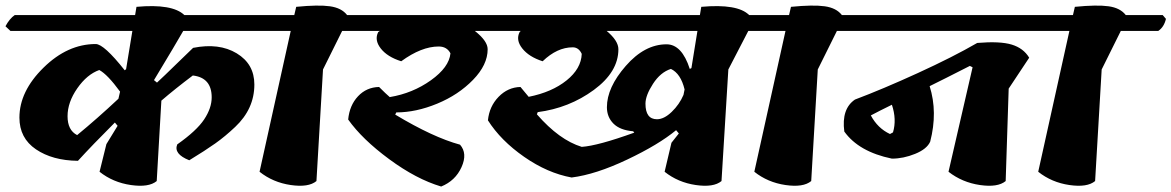

<svg xmlns="http://www.w3.org/2000/svg" viewBox="-56 -680 4283 702"><path d="M294 -519Q324 -519 400 -423L405 -427L428 -567H-18L-36 -584Q-21 -612 -2 -625H438L443 -655Q574 -667 618 -625H1024L1036 -611Q1029 -581 1008 -567H614Q589 -523 507 -387L518 -378Q543 -401 589 -446Q635 -491 650 -505Q745 -524 809.5 -485Q874 -446 874 -371Q874 -282 804 -216Q767 -181 731 -155.5Q695 -130 636 -94Q578 -117 592 -152Q663 -202 690.5 -243.5Q718 -285 718 -324Q718 -396 649 -404Q584 -355 534 -312L517 -18Q488 6 422.5 -3.5Q357 -13 308 -52L333 -153L374 -220L364 -232Q280 -148 229 -92Q136 -93 75.5 -134Q15 -175 15 -250Q15 -346 103 -432.5Q191 -519 294 -519ZM226 -186Q299 -246 377 -319L383 -345Q337 -408 307 -424Q262 -408 226.5 -357Q191 -306 191 -255Q191 -204 226 -186Z M1348 -625 1360 -611Q1353 -581 1332 -567H1195L1125 -426L1101 -18Q1072 6 1007 -3.5Q942 -13 893 -52L1007 -567H876L858 -584Q873 -612 892 -625H1020L1027 -655Q1108 -663 1150.5 -657Q1193 -651 1213 -625Z M1727 -500Q1727 -443 1673.5 -388Q1620 -333 1542.5 -301Q1465 -269 1393 -269L1389 -261Q1527 -178 1626 -151Q1654 -119 1631.5 -69Q1609 -19 1557 2Q1466 -25 1367 -98Q1268 -171 1217 -243Q1222 -295 1253 -328Q1284 -361 1330 -362Q1355 -337 1369 -325Q1453 -339 1519.5 -386.5Q1586 -434 1591 -485Q1578 -510 1548 -510Q1485 -510 1411 -456Q1360 -472 1336 -503Q1312 -534 1327 -563L1333 -567H1200L1183 -584Q1199 -613 1216 -625H1860L1872 -611Q1865 -581 1844 -567H1680Q1727 -530 1727 -500Z M2038 -507Q1981 -507 1928 -456Q1878 -472 1853.5 -503Q1829 -534 1844 -563L1848 -567H1712L1695 -584Q1711 -613 1728 -625H2503L2508 -655Q2641 -667 2683 -625H2832L2844 -611Q2837 -581 2816 -567H2680L2607 -426L2582 -18Q2553 6 2488 -3.5Q2423 -13 2374 -52L2399 -158L2426 -192L2416 -204Q2352 -151 2237 -96.5Q2122 -42 2034 -31Q1946 -47 1860.5 -106.5Q1775 -166 1728 -240Q1733 -291 1767 -326Q1801 -361 1847 -362L1877 -326Q1962 -343 2015.5 -386Q2069 -429 2071 -483Q2060 -507 2038 -507ZM2304 -301Q2304 -244 2346 -244Q2372 -244 2400 -271Q2428 -298 2443 -333L2447 -353Q2433 -411 2397 -428Q2359 -416 2331.5 -373.5Q2304 -331 2304 -301ZM2205 -500Q2205 -417 2115 -351Q2025 -285 1910 -270L1907 -262Q1989 -168 2071 -143Q2130 -147 2263 -195L2259 -200Q2211 -204 2187 -228Q2163 -252 2163 -288Q2163 -360 2232 -439Q2301 -518 2381 -518Q2437 -518 2466 -428L2472 -431L2494 -567H2162Q2205 -531 2205 -500Z M3157 -625 3169 -611Q3162 -581 3141 -567H3004L2934 -426L2910 -18Q2881 6 2816 -3.5Q2751 -13 2702 -52L2816 -567H2685L2667 -584Q2682 -612 2701 -625H2829L2836 -655Q2917 -663 2959.5 -657Q3002 -651 3022 -625Z M3871 -625 3883 -611Q3876 -581 3855 -567H3009L2991 -584Q3006 -612 3025 -625ZM3500 -434 3490 -439Q3392 -389 3343 -365Q3373 -270 3345 -162Q3333 -135 3290 -117.5Q3247 -100 3205 -100Q3084 -125 3031 -199Q3020 -282 3070 -316Q3171 -354 3300 -413Q3429 -472 3517 -523Q3600 -530 3643 -517Q3686 -504 3707 -469L3632 -356L3621 -18Q3592 6 3527 -3.5Q3462 -13 3412 -52ZM3198 -190 3209 -196Q3223 -243 3205 -297Q3160 -275 3128 -258Q3153 -211 3198 -190Z M4195 -625 4207 -611Q4200 -581 4179 -567H4042L3972 -426L3948 -18Q3919 6 3854 -3.5Q3789 -13 3740 -52L3854 -567H3723L3705 -584Q3720 -612 3739 -625H3867L3874 -655Q3955 -663 3997.5 -657Q4040 -651 4060 -625Z"/></svg>

Font: Tillana
Style: Bold
Weight: 700
Designer: Lipi Raval (Devanagari, Latin), Jonny Pinhorn (Latin)
Foundry: Indian Type Foundry
Version: Version 2.002;PS 1.0;hotconv 1.0.79;makeotf.lib2.5.61930; tt